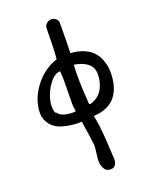

<svg xmlns="http://www.w3.org/2000/svg" viewBox="-183 -773 969 1223"><g transform="rotate(-20 301.0 -161.0)"><path d="M351 353Q325 353 314 339Q303 325 296 300Q292 275 298.5 229.5Q305 184 303 166Q298 118 280 5Q218 9 150 -10Q104 -23 76 -58Q48 -93 48 -136Q49 -229 111.5 -311.5Q174 -394 265 -423Q271 -460 273 -633Q273 -650 288.5 -662.5Q304 -675 320 -675Q335 -675 349 -664Q363 -653 364 -638Q364 -499 361 -430Q414 -427 453 -409.5Q492 -392 512.5 -368Q533 -344 545 -312Q557 -280 559 -255.5Q561 -231 560 -207Q548 -12 364 -3Q372 29 377.5 76.5Q383 124 385 155Q387 186 390 240.5Q393 295 393 301Q393 322 383 337.5Q373 353 351 353ZM373 -83Q460 -108 477 -212Q488 -277 456 -309.5Q424 -342 356 -354Q349 -257 362 -85Q369 -82 373 -83ZM133 -154Q133 -104 149 -104Q160 -83 197 -74.5Q234 -66 267 -70L261 -116Q261 -146 262 -194.5Q263 -243 263 -276.5Q263 -310 260 -343V-344Q227 -344 196.5 -308.5Q166 -273 149.5 -229.5Q133 -186 133 -154Z"/></g></svg>

Font: Excalifont
Style: Regular
Weight: 400
Designer: Your Own Font Foundry (Virgil); Ján Filípek / DizajnDesign (Excalifont, modifications)
Foundry: Your Own Font Foundry (Virgil); Ján Filípek / DizajnDesign (Excalifont, modifications)
Version: Version 1.000;Glyphs 3.2 (3227)